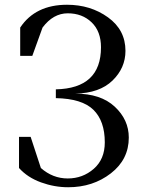

<svg xmlns="http://www.w3.org/2000/svg" viewBox="-20 -779 612 808"><path d="M522 -200Q522 -108 446.5 -49.5Q371 9 267 9Q209 9 152.5 -11.5Q96 -32 60 -72V-203H109L152 -72Q202 -28 265 -28Q328 -28 374.5 -68.5Q421 -109 421 -180Q421 -270 373 -317Q325 -364 215 -366V-403Q405 -407 405 -580Q405 -647 365.5 -685Q326 -723 265 -723Q204 -723 159 -663L116 -544H65V-663Q129 -759 262 -759Q361 -759 434.5 -706Q508 -653 508 -565Q508 -493 453.5 -440Q399 -387 297 -385Q404 -385 463 -330Q522 -275 522 -200Z"/></svg>

Font: Ledger
Style: Regular
Weight: 400
Designer: Denis Masharov
Foundry: Denis Masharov
Version: 1.001